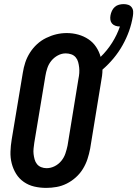

<svg xmlns="http://www.w3.org/2000/svg" viewBox="-20 -907 669 935"><path d="M205 8Q175 8 147 1.5Q119 -5 96 -21Q73 -37 58.5 -60.5Q44 -84 37 -111.5Q30 -139 31 -168.5Q32 -198 37 -228L91 -552Q95 -578 103 -602.5Q111 -627 125.5 -650Q140 -673 160 -691.5Q180 -710 204.5 -722Q229 -734 254 -740Q279 -746 305 -746Q334 -746 361 -738.5Q388 -731 410.5 -716Q433 -701 448 -678.5Q463 -656 470 -630Q502 -661 526 -699Q550 -737 564 -778Q564 -778 563.5 -778Q563 -778 563 -778Q552 -778 542 -781.5Q532 -785 525.5 -792.5Q519 -800 517.5 -810.5Q516 -821 518 -832Q520 -843 525 -854Q530 -865 539 -873Q548 -881 559.5 -884Q571 -887 582 -887Q594 -887 604.5 -883.5Q615 -880 621.5 -871Q628 -862 628.5 -850.5Q629 -839 627 -828Q621 -791 608.5 -756Q596 -721 577 -687Q558 -653 533 -623Q508 -593 479 -568Q479 -553 477 -538Q475 -523 472 -507L419 -183Q414 -157 406 -132.5Q398 -108 384 -85Q370 -62 349.5 -43.5Q329 -25 305 -13Q281 -1 255.5 3.5Q230 8 205 8ZM207 -88Q227 -88 246 -97.5Q265 -107 278.5 -123.5Q292 -140 298.5 -159.5Q305 -179 309 -198L362 -523Q365 -537 366 -551Q367 -565 365.5 -578.5Q364 -592 360.5 -605Q357 -618 348.5 -628Q340 -638 327 -642.5Q314 -647 300 -647Q280 -647 261.5 -637Q243 -627 230 -611Q217 -595 210.5 -575.5Q204 -556 201 -537L147 -212Q145 -198 143.5 -184Q142 -170 143.5 -157Q145 -144 148.5 -131Q152 -118 160 -108Q168 -98 180.5 -93Q193 -88 207 -88Z"/></svg>

Font: Iosevka Gothic
Style: Bold Italic
Weight: 700
Italic angle: -9°
Monospace: yes
Designer: Belleve Invis
Foundry: Belleve Invis
Version: Version 15.5.1; ttfautohint (v1.8.4)